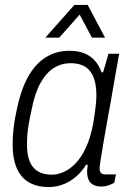

<svg xmlns="http://www.w3.org/2000/svg" viewBox="-20 -743 524 775"><path d="M176 12Q130 12 97.5 -6.5Q65 -25 48 -63.5Q31 -102 31 -161Q31 -193 35 -227.5Q39 -262 47 -297Q63 -378 92.5 -431.5Q122 -485 164.5 -511.5Q207 -538 260 -538Q295 -538 320 -528Q345 -518 362.5 -498.5Q380 -479 390 -451H396L418 -526H461L440 -408Q436 -381 428.5 -340.5Q421 -300 413 -255Q405 -210 398 -169.5Q391 -129 386.5 -100Q382 -71 382 -62Q382 -51 387.5 -45Q393 -39 406 -39H448L441 -5Q432 0 418 5Q404 10 388 10Q363 10 348 -3Q333 -16 332 -43Q331 -50 332 -58.5Q333 -67 334 -77L328 -79Q302 -36 262 -12Q222 12 176 12ZM189 -38Q212 -38 236.5 -48.5Q261 -59 284.5 -83Q308 -107 326.5 -146.5Q345 -186 356 -243Q360 -268 363 -289Q366 -310 367.5 -327Q369 -344 369 -359Q369 -401 358 -430Q347 -459 324 -473.5Q301 -488 265 -488Q229 -488 198.5 -469.5Q168 -451 144.5 -410Q121 -369 108 -302Q101 -271 96.5 -245.5Q92 -220 90.5 -199.5Q89 -179 89 -160Q89 -96 114.5 -67Q140 -38 189 -38ZM163 -591 280 -723H334L404 -591H351L290 -706H321L219 -591Z"/></svg>

Font: Archivo SemiCondensed ExtraLight
Style: Italic
Weight: 250
Width: 4
Italic angle: -10°
Designer: Hector Gatti
Foundry: Omnibus-Type
Version: Version 2.001